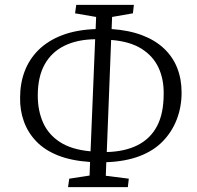

<svg xmlns="http://www.w3.org/2000/svg" viewBox="-20 -753 814 793"><path d="M261 20 266 -15 350 -28 352 -84Q276 -89 221 -110.5Q166 -132 131 -168Q96 -204 79 -250.5Q62 -297 63 -350Q63 -409 82 -459Q101 -509 139.5 -547Q178 -585 236.5 -607.5Q295 -630 375 -633L377 -683L290 -698L295 -733H533L529 -698L443 -683L441 -633Q513 -628 567 -607.5Q621 -587 657.5 -552.5Q694 -518 712 -472Q730 -426 730 -371Q730 -311 710 -259.5Q690 -208 652 -169Q614 -130 556 -108Q498 -86 419 -83L417 -27L512 -15L508 20ZM354 -128 373 -591Q299 -590 246 -564Q193 -538 164.5 -487Q136 -436 136 -358Q136 -296 158 -246.5Q180 -197 228 -166Q276 -135 354 -128ZM421 -125Q496 -127 548.5 -153.5Q601 -180 628.5 -232Q656 -284 656 -365Q657 -426 634.5 -474Q612 -522 564 -552Q516 -582 439 -588Z"/></svg>

Font: Literata 24pt Light
Style: Italic
Weight: 300
Italic angle: -2°
Designer: Latin by Veronika Burian and Jose Scaglione. Greek by Irene Vlachou. Cyrillic by Vera Evstafieva
Foundry: TypeTogether
Version: Version 3.103;gftools[0.9.29]